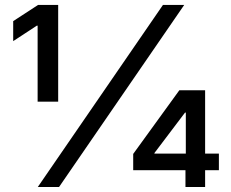

<svg xmlns="http://www.w3.org/2000/svg" viewBox="-20 -747 922 767"><path d="M131 0 631 -727.3H715.9L215.9 0ZM130.3 -340.9V-644.5H127.1L32.7 -582.7V-662.6L132.1 -727.3H212.4V-340.9ZM512.1 -67.1V-132.1L696.4 -386.4H752.8V-297.2H719.1L596.9 -135.7V-133.5H854.4V-67.1ZM720.9 0V-87.4L722.3 -116.1V-386.4H799.4V0Z"/></svg>

Font: InterMG Medium
Style: Regular
Weight: 500
Designer: Rasmus Andersson
Foundry: rsms
Version: Version 3.019;December 26, 2023;FontCreator 15.0.0.2955 64-b